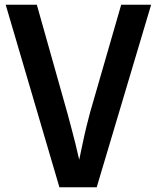

<svg xmlns="http://www.w3.org/2000/svg" viewBox="-20 -788 660 808"><path d="M230 0 4 -768H135L263 -314Q270 -288 279 -254.5Q288 -221 297 -185Q306 -149 313.5 -115Q321 -81 325 -56H300Q306 -82 313.5 -116.5Q321 -151 328.5 -187.5Q336 -224 344.5 -258Q353 -292 360 -318L490 -768H616L387 0Z"/></svg>

Font: Yaldevi SemiBold
Style: Regular
Weight: 600
Designer: Sol Matas, Rajitha Manaperi, Kosala Senevirathne
Foundry: Mooniak
Version: Version 1.100